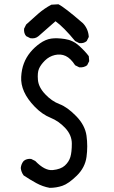

<svg xmlns="http://www.w3.org/2000/svg" viewBox="-20 -862 540 907"><path d="M214.8 25.4Q181.6 19.5 151.4 2.9Q121.1 -13.7 91.8 -33.2Q80.1 -48.8 78.1 -68.4Q80.1 -87.9 91.8 -101.6Q105.5 -113.3 127 -111.3L146.5 -101.6Q191.4 -54.7 229.5 -58.6Q267.6 -62.5 286.6 -80.1Q305.7 -97.7 312.5 -120.6Q319.3 -143.6 319.3 -183.6Q319.3 -223.6 288.6 -256.8Q257.8 -290 218.8 -305.7Q179.7 -321.3 144.5 -357.4Q109.4 -393.6 93.8 -428.7Q78.1 -463.9 80.1 -499Q82 -534.2 92.8 -562.5Q103.5 -590.8 123 -614.7Q142.6 -638.7 168.9 -657.2Q195.3 -675.8 221.7 -679.7Q248 -683.6 286.6 -677.7Q325.2 -671.9 354.5 -645Q383.8 -618.2 399.4 -596.7L401.4 -573.2L391.6 -553.7Q376 -542 354.5 -543.9L335 -553.7Q313.5 -586.9 290 -597.7Q266.6 -608.4 239.3 -602.1Q211.9 -595.7 191.9 -575.7Q171.9 -555.7 164.1 -537.1Q156.2 -518.6 159.2 -484.4Q162.1 -450.2 193.4 -417Q224.6 -383.8 261.2 -370.1Q297.9 -356.4 339.8 -313.5Q381.8 -270.5 388.7 -220.7Q395.5 -170.9 388.7 -120.6Q381.8 -70.3 342.8 -32.2Q303.7 5.9 274.9 15.6Q246.1 25.4 214.8 25.4ZM354.5 -658.2 335 -668Q280.3 -734.4 242.2 -761.7L162.1 -691.4Q146.5 -677.7 123 -681.6L103.5 -691.4Q91.8 -705.1 93.8 -726.6L103.5 -746.1Q130.9 -771.5 160.2 -796.9Q189.5 -822.3 222.7 -839.8L255.9 -841.8Q284.2 -828.1 372.1 -752Q397.5 -724.6 399.4 -687.5L389.6 -668Q376 -656.2 354.5 -658.2Z"/></svg>

Font: NaikaiFont
Style: Regular
Weight: 400
Version: Version 1.67